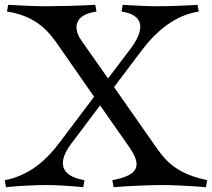

<svg xmlns="http://www.w3.org/2000/svg" viewBox="-20 -771 881 798"><path d="M0 -22 5 7C64 1 132 -2 171 -2C210 -2 264 1 326 7L331 -22C234 -39 215 -93 277 -175L396 -333L517 -160C571 -82 557 -43 447 -22L452 7C524 1 616 -2 655 -2C694 -2 762 1 836 7L841 -22C734 -46 683 -82 633 -153L454 -409L567 -559C631 -644 709 -708 806 -723L801 -751C742 -747 674 -745 635 -745C596 -745 552 -747 490 -751L485 -723C582 -709 581 -646 523 -569L429 -445L318 -603C287 -647 281 -709 381 -723L376 -751C304 -747 212 -745 173 -745C134 -745 78 -747 14 -751L9 -723C108 -708 167 -662 213 -596L371 -369L228 -179C167 -98 97 -41 0 -22Z"/></svg>

Font: Basteleur Moonlight
Style: Regular
Weight: 300
Designer: Keussel
Foundry: Keussel Studio
Version: Version 1.300;Glyphs 3.2 (3192)